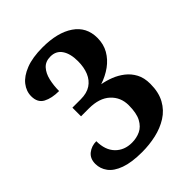

<svg xmlns="http://www.w3.org/2000/svg" viewBox="-205 -845 975 975"><g transform="rotate(-45 282.5 -357.0)"><path d="M247.6 10Q172.3 10 125.7 -7Q79 -23.9 57.8 -52.6Q36.5 -81.3 36.5 -116.1Q36.5 -154.2 61.9 -174.1Q87.2 -194 121.6 -194Q121.6 -130.4 155.7 -95.3Q189.9 -60.2 244.5 -60.2Q277.6 -60.2 305.3 -73.1Q333 -86 350.2 -117.8Q367.4 -149.6 367.4 -206.7Q367.4 -263.9 327.3 -301.1Q287.2 -338.2 212.5 -338.2H156.2V-400.2H216.6Q260 -400.2 288 -418.6Q315.9 -437.1 329.7 -470.3Q343.4 -503.6 343.4 -547.1Q343.4 -600.9 322.4 -631.9Q301.4 -663 260.8 -663Q225.1 -663 204.8 -640.5Q184.6 -618.1 176.4 -582.5Q168.2 -547 168.2 -507.6Q115.9 -507.6 82.5 -525.4Q49.1 -543.3 49.1 -588.8Q49.1 -624.9 72.9 -655.5Q96.6 -686.1 144.7 -705Q192.7 -724 265.4 -724Q372.6 -724 434.7 -681.6Q496.9 -639.3 496.9 -560.9Q496.9 -515.9 476.8 -480.8Q456.6 -445.6 422.1 -420.5Q387.5 -395.5 343.8 -381Q374.2 -375.7 405.3 -363.6Q436.4 -351.5 462.9 -330.9Q489.4 -310.3 505.6 -279.8Q521.9 -249.4 521.9 -205.7Q521.9 -145.2 498.9 -103.4Q475.9 -61.6 436.4 -36.8Q397 -12 348.1 -1Q299.3 10 247.6 10Z"/></g></svg>

Font: Noto Serif Khmer
Style: Regular
Weight: 400
Designer: Danh Hong and the Monotype Design Team
Foundry: Monotype Imaging Inc.
Version: Version 2.003